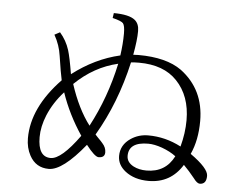

<svg xmlns="http://www.w3.org/2000/svg" viewBox="-53 -842 1106 885"><g transform="rotate(5 500.0 -399.5)"><path d="M485.4 -585.9Q493.2 -640.6 493.2 -688Q493.2 -723.6 484.4 -734.9Q476.6 -744.6 435.1 -754.9L438.5 -777.8Q509.8 -777.3 536.6 -755.4Q557.1 -738.8 557.1 -705.1Q557.1 -662.6 544.4 -594.2Q552.2 -595.2 568.4 -595.2Q697.8 -595.2 768.6 -544.4Q878.4 -462.4 878.4 -316.9Q878.4 -228 848.1 -162.1Q932.1 -102.5 932.1 -67.9Q932.1 -28.8 901.4 -28.8Q888.7 -28.8 872.1 -51.8Q846.7 -83.5 821.3 -108.9Q767.1 -21 665 -21Q599.1 -21 556.6 -54.2Q520 -83 520 -124Q520 -175.3 565.9 -206.1Q601.6 -230 646 -230Q725.6 -230 798.3 -191.9Q815.4 -254.9 815.4 -314.9Q815.4 -427.2 750.5 -495.1Q689 -560.1 574.2 -560.1Q553.2 -560.1 537.1 -558.1Q494.1 -367.2 403.3 -212.9Q407.2 -208.5 414.1 -201.2Q434.1 -181.2 438 -175.8Q455.1 -157.2 455.1 -134.8Q455.1 -109.9 426.3 -109.9Q408.7 -109.9 368.2 -162.1Q266.1 -36.1 202.1 -36.1Q142.1 -36.1 113.3 -89.4Q94.2 -124.5 94.2 -168.9Q94.2 -311 226.1 -448.2Q218.8 -480.5 207 -559.1Q200.2 -608.9 174.3 -654.8L199.2 -668Q229.5 -633.3 243.2 -589.8Q253.4 -557.1 266.1 -480Q369.1 -559.1 485.4 -585.9ZM479 -546.9Q368.7 -521.5 280.3 -436Q316.9 -323.7 372.1 -251Q445.3 -388.7 479 -546.9ZM338.4 -201.2Q276.4 -293.5 242.2 -394Q194.8 -341.8 169.4 -280.8Q147.5 -227.1 147.5 -178.7Q147.5 -86.9 206.5 -86.9Q255.9 -86.9 338.4 -201.2ZM778.3 -145Q752 -165 713.4 -179.2Q677.2 -191.9 649.4 -191.9Q559.1 -191.9 559.1 -127.9Q559.1 -98.1 591.3 -81.1Q616.7 -67.9 651.4 -67.9Q739.3 -67.9 778.3 -145Z"/></g></svg>

Font: I.MingCP
Style: Regular
Weight: 400
Designer: I.Font Project
Version: Version 8.000; Sep 06, 2022